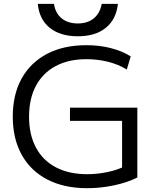

<svg xmlns="http://www.w3.org/2000/svg" viewBox="-20 -977 820 1007"><path d="M437.7 10Q316.3 10 228.8 -35.2Q141.3 -80.3 94.2 -164.5Q47 -248.7 47 -365Q47 -481.7 93.8 -565.7Q140.7 -649.7 227.2 -694.8Q313.7 -740 433.7 -740Q499.7 -740 558.8 -725.3Q618 -710.7 665.7 -681.3L645 -612.3Q601 -639.3 546.7 -652.9Q492.3 -666.6 433.7 -666.6Q339.7 -666.6 272.2 -630.6Q204.7 -594.6 168.6 -527.1Q132.4 -459.6 132.4 -365Q132.4 -270.4 168.6 -202.9Q204.7 -135.4 273.2 -99.4Q341.7 -63.4 437.7 -63.4Q490.7 -63.4 543.1 -74.4Q595.6 -85.4 635.3 -105.4L620.3 -73.7V-343H347V-412.4H700.3V-46Q648 -19.7 577.8 -4.8Q507.7 10 437.7 10ZM388.3 -786.7Q296.3 -786.7 241.1 -831Q186 -875.3 178.3 -956.7H263Q270.7 -907.4 303.4 -880.7Q336 -854 388.3 -854Q439.3 -854 471.8 -880.7Q504.3 -907.4 513.6 -956.7H598.4Q589.7 -875.3 534.8 -831Q480 -786.7 388.3 -786.7Z"/></svg>

Font: M PLUS 2 Thin
Style: Regular
Weight: 100
Designer: Coji Morishita
Foundry: UNDERFOREST DESIGN
Version: Version 1.001